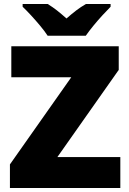

<svg xmlns="http://www.w3.org/2000/svg" viewBox="-20 -947 651 967"><path d="M586 0H30V-119L339 -558H37V-714H578V-595L269 -156H586ZM220 -767Q205 -790 182.5 -817Q160 -844 136.5 -869.5Q113 -895 94 -913V-927H220Q246 -911 267.5 -894Q289 -877 315 -854Q341 -877 364 -894.5Q387 -912 413 -927H537V-913Q520 -896 496.5 -870.5Q473 -845 450.5 -817.5Q428 -790 412 -767Z"/></svg>

Font: Noto Sans Oriya Blk
Style: Regular
Weight: 900
Designer: Amélie Bonet and Sol Matas
Foundry: Google LLC
Version: Version 2.006; ttfautohint (v1.8.4.7-5d5b)